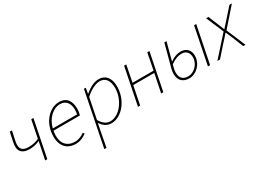

<svg xmlns="http://www.w3.org/2000/svg" viewBox="-7 -1211 2978 2153"><g transform="rotate(-30 1482.0 -134.0)"><path d="M270 0H298L394 -478H366L320 -250C279 -232 238 -222 188 -222C120 -222 84 -246 84 -308C84 -325 87 -344 92 -366L116 -478H88L64 -366C59 -342 56 -319 56 -302C56 -226 108 -196 186 -196C226 -196 277 -206 316 -226Z M664 12C722 12 768 -12 804 -40L790 -58C754 -32 716 -14 666 -14C566 -14 489 -82 518 -242H860C866 -262 872 -290 872 -322C872 -420 832 -490 730 -490C608 -490 484 -366 484 -184C484 -56 554 12 664 12ZM524 -268C550 -382 638 -464 728 -464C814 -464 844 -396 844 -328C844 -306 842 -288 838 -268Z M908 222H936L970 42L992 -68H994C1022 -22 1066 12 1124 12C1256 12 1384 -134 1384 -318C1384 -429 1328 -490 1244 -490C1176 -490 1116 -450 1064 -408H1060L1072 -478H1048ZM1126 -14C1078 -14 1038 -38 1000 -102L1054 -370C1112 -424 1186 -464 1242 -464C1312 -464 1356 -413 1356 -312C1356 -164 1246 -14 1126 -14Z M1472 0H1500L1548 -238H1820L1772 0H1800L1896 -478H1868L1826 -264H1554L1596 -478H1568Z M2133 12C2221 12 2312 -70 2312 -180C2312 -245 2272 -298 2196 -298C2154 -298 2112 -288 2056 -248L2117 -478H2089L2010 -182C2006 -166 2002 -142 2002 -116C2002 -30 2057 12 2133 12ZM2136 -14C2075 -14 2030 -40 2030 -122C2030 -144 2036 -176 2048 -218C2112 -262 2152 -272 2193 -272C2252 -272 2284 -232 2284 -174C2284 -82 2203 -14 2136 -14ZM2378 0H2406L2502 -478H2474Z M2500 0H2534L2656 -138C2686 -170 2712 -198 2736 -228H2740C2754 -198 2768 -166 2780 -136L2834 0H2864L2760 -246L2964 -478H2932L2820 -352C2796 -324 2772 -298 2748 -272H2744C2732 -300 2724 -322 2712 -352L2660 -478H2630L2726 -252Z"/></g></svg>

Font: Source Sans Pro ExtraLight
Style: Italic
Weight: 200
Italic angle: -11°
Designer: Paul D. Hunt
Foundry: Adobe Systems Incorporated
Version: Version 3.006;hotconv 1.0.111;makeotfexe 2.5.65597